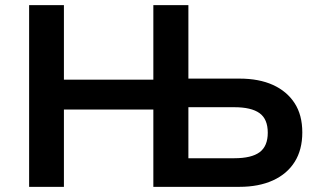

<svg xmlns="http://www.w3.org/2000/svg" viewBox="-20 -725 1243 745"><path d="M93 0V-705H228V-416H575V-705H711V-420H909Q985 -420 1039 -395.5Q1093 -371 1123 -325Q1153 -279 1153 -211Q1153 -144 1123.5 -97Q1094 -50 1039 -25Q984 0 909 0H575V-300H228V0ZM711 -111H889Q956 -111 987.5 -134.5Q1019 -158 1019 -210Q1019 -263 987 -286Q955 -309 889 -309H711Z"/></svg>

Font: Nunito Sans 8pt
Style: Bold
Weight: 700
Version: Version 3.101;gftools[0.9.27]